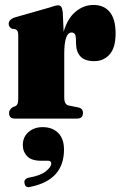

<svg xmlns="http://www.w3.org/2000/svg" viewBox="-20 -478 490 774"><path d="M233 -429 236.5 -350Q252.5 -404.5 285 -431.2Q317.5 -458 357 -458Q399.5 -458 422.8 -429.2Q446 -400.5 446 -343Q446 -285.5 421.8 -258.5Q397.5 -231.5 360 -231.5Q322.5 -231.5 304.8 -250Q287 -268.5 286.5 -302.5L286 -322.5Q285.5 -347 268.5 -347Q239 -347 239 -261V-85Q239 -56 257.5 -52.5L295 -45Q314.5 -41.5 314.5 -22.5Q314.5 0 290 0H40Q16.5 0 16.5 -22.5Q16.5 -35.5 30.5 -45.5L42 -50Q48 -53 50.8 -59.5Q53.5 -66 53.5 -81V-335Q53.5 -347 50.8 -352.2Q48 -357.5 41.5 -360.5L28.5 -362Q15 -369 15 -382Q15 -398 37 -407L179 -447.5Q204 -456.5 214.5 -456.5Q222.5 -456.5 226.8 -450.5Q231 -444.5 233 -429ZM145 170Q107 170 89.5 151.8Q72 133.5 72 106.5Q72 74.5 94.8 54.5Q117.5 34.5 152 34.5Q191 34.5 214.5 57.8Q238 81 238 125Q238 247.5 103.5 275Q82 281 79 261.5Q75 244 94.5 238.5Q142 230.5 164.2 213Q186.5 195.5 186.5 181Q186.5 170 174 170Z"/></svg>

Font: Fraunces 144pt Soft Black
Style: Regular
Weight: 900
Version: Version 1.000;[b76b70a41]